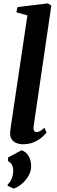

<svg xmlns="http://www.w3.org/2000/svg" viewBox="-20 -837 333 1128"><path d="M177.5 -95Q175.5 -78 180 -69.5Q184.5 -61 194.5 -61Q203 -61 213.5 -66Q224 -71 241 -86.5L253.5 -58.5Q244 -46.5 225.8 -30.2Q207.5 -14 179.5 -1.8Q151.5 10.5 113.5 10.5Q94.5 10.5 77.5 4Q60.5 -2.5 50 -16.8Q39.5 -31 39.5 -54Q39.5 -59 40.2 -66.5Q41 -74 42.2 -81.8Q43.5 -89.5 44 -95.5L141 -746.5L76 -765L83.5 -795.5L260.5 -817L281.5 -804ZM61 271 25 254.5 25.5 246Q40 234.5 49.2 210.8Q58.5 187 57.5 163Q57.5 146 50 131.8Q42.5 117.5 27.5 110.5V88L107 45.5Q135 56 148.8 80.8Q162.5 105.5 163 137Q163.5 167.5 148 195Q132.5 222.5 108.8 242.8Q85 263 61 271Z"/></svg>

Font: Merriweather 60pt
Style: Bold Italic
Weight: 700
Italic angle: -7.8°
Version: Version 2.101